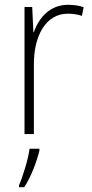

<svg xmlns="http://www.w3.org/2000/svg" viewBox="-20 -558 382 799"><path d="M263 -538C187 -538 141 -483 121 -424H119L114 -529H82V0H121V-288C120 -406 169 -501 262 -501C284 -501 303 -498 321 -492L328 -528C309 -535 286 -538 263 -538ZM144 69V61H103C98 103 74 180 59 213V221H81C110 176 132 117 144 69Z"/></svg>

Font: Noto Sans Devanagari SemiCondensed ExtraLight
Style: Regular
Weight: 200
Width: 4
Designer: Jelle Bosma - Monotype Design Team
Foundry: Monotype Imaging Inc.
Version: Version 2.004